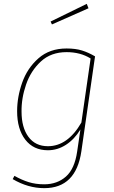

<svg xmlns="http://www.w3.org/2000/svg" viewBox="-20 -781 595 998"><path d="M474 -488 403 5Q375 197 210 197Q126 197 46 150L55 133Q92 154 128.5 165.5Q165 177 210 177Q277 177 322.5 137Q368 97 381 7L398 -108Q367 -57 323 -28.5Q279 0 229 0Q154 0 111.5 -55Q69 -110 69 -203Q69 -277 95.5 -352Q122 -427 180 -478Q238 -529 326 -529Q373 -529 406.5 -518.5Q440 -508 474 -488ZM92 -201Q92 -118 128 -69.5Q164 -21 229 -21Q332 -21 403 -144L451 -477Q398 -510 326 -510Q245 -510 192.5 -461.5Q140 -413 115.5 -341.5Q91 -270 92 -201ZM440 -738 250 -654 243 -669 431 -761Z"/></svg>

Font: FiraGO Thin
Style: Italic
Weight: 100
Italic angle: -8°
Designer: bBox Type GmbH
Foundry: bBox Type GmbH
Version: Version 1.001